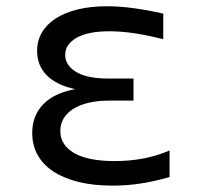

<svg xmlns="http://www.w3.org/2000/svg" viewBox="-20 -580 642 611"><path d="M338.4 10.7Q277.3 10.7 230 -1Q182.6 -12.7 149.7 -34.4Q116.7 -56.2 99.6 -87.2Q82.5 -118.2 82.5 -156.7Q82.5 -185.5 92 -209Q101.6 -232.4 119.4 -250Q137.2 -267.6 162.4 -279.1Q187.5 -290.5 219.2 -296.4Q160.6 -308.6 129.4 -339.8Q98.1 -371.1 98.1 -418Q98.1 -450.7 113.5 -476.8Q128.9 -502.9 157.7 -521.5Q186.5 -540 227.5 -550Q268.6 -560.1 319.8 -560.1Q397 -560.1 499.5 -536.6V-455.1Q448.2 -468.3 406.2 -474.4Q364.3 -480.5 329.1 -480.5Q259.8 -480.5 223.6 -459.7Q187.5 -439 187.5 -405.3Q187.5 -372.1 222.4 -351.1Q257.3 -330.1 323.7 -330.1H404.8V-259.8H327.1Q290.5 -259.8 261.7 -252.9Q232.9 -246.1 212.9 -233.4Q192.9 -220.7 182.4 -202.9Q171.9 -185.1 171.9 -163.1Q171.9 -118.7 215.8 -93Q259.8 -67.4 345.2 -67.4Q393.6 -67.4 437.5 -75.9Q481.4 -84.5 519.5 -101.1V-16.6Q472.2 -2.9 428.2 3.9Q384.3 10.7 338.4 10.7Z"/></svg>

Font: Hack
Style: Regular
Weight: 400
Monospace: yes
Designer: Christopher Simpkins
Foundry: Christopher Simpkins
Version: Version 2.019; ttfautohint (v1.4.1) -l 4 -r 80 -G 350 -x 0 -